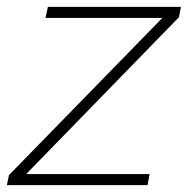

<svg xmlns="http://www.w3.org/2000/svg" viewBox="-44 -537 545 557"><path d="M-24 0 -18 -29 427 -485H88L95 -517H481L475 -487L32 -32H390L384 0Z"/></svg>

Font: Mona Sans ExtraLight
Style: Italic
Weight: 200
Italic angle: -11.6951°
Designer: Deni Anggara
Foundry: GitHub
Version: Version 2.000